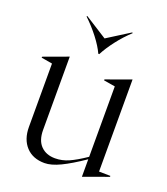

<svg xmlns="http://www.w3.org/2000/svg" viewBox="-139 -839 827 951"><g transform="rotate(20 275.0 -363.5)"><path d="M73 -127V-461L15 -471V-476L143 -523H144V-137Q144 -82 172 -53.5Q200 -25 247 -25Q284 -25 319 -40.5Q354 -56 404 -90V-461L344 -471V-476L474 -523H475V-38L535 -37V-32L405 15H404V-77Q337 -31 289 -8Q241 15 206 15Q144 15 108.5 -23.5Q73 -62 73 -127ZM394 -742 397 -739Q360 -705 328 -663.5Q296 -622 277 -585H272Q256 -620 224.5 -661Q193 -702 154 -739L157 -742L275 -667Z"/></g></svg>

Font: Nyght Serif Light
Style: Regular
Weight: 300
Designer: Maksym Kobuzan
Version: Version 0.410